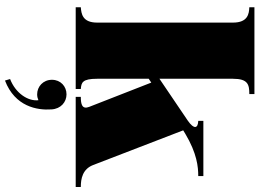

<svg xmlns="http://www.w3.org/2000/svg" viewBox="-152 -588 1017 752"><g transform="rotate(90 356.0 -211.5)"><path d="M8 -20V0H328V-20C303 -22 288 -26 288 -84V-286L303 -296L398 -53C409 -25 388 -20 359 -20V0H712V-20C679 -20 642 -27 626 -68L490 -421L503 -429C580 -475 633 -480 669 -480V-500H453V-480C482 -479 488 -464 452 -439L288 -328V-616C288 -675 311 -680 348 -680V-700H8V-680C34 -679 68 -674 68 -616V-84C68 -26 33 -22 8 -20ZM289 257 295 277C397 238 412 151 408 95C406 58 379 36 349 36C318 36 292 59 292 93C292 128 319 151 349 151C358 151 365 149 372 146C377 187 344 236 289 257Z"/></g></svg>

Font: Sprat Condensed Black
Style: Regular
Weight: 900
Designer: Ethan Nakache
Foundry: Collletttivo
Version: Version 2.000;Glyphs 3.2 (3217)